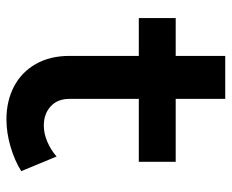

<svg xmlns="http://www.w3.org/2000/svg" viewBox="-82 -636 726 602"><g transform="rotate(90 281.0 -335.0)"><path d="M516.6 -38.6Q482.9 -17.6 439.5 -4.9Q396 7.8 354.5 7.8Q296.4 7.8 251.2 -15.9Q206.1 -39.6 180.7 -84.2Q155.3 -128.9 155.3 -189.5V-407.2H36.6V-522.9H155.3V-678.2H290V-522.9H487.3V-407.2H290V-189.9Q290 -152.3 313.5 -130.9Q336.9 -109.4 374 -109.4Q399.4 -109.4 425 -120.6Q450.7 -131.8 470.7 -149.4Z"/></g></svg>

Font: Reddit Mono
Style: Bold
Weight: 700
Designer: Stephen Hutchings
Foundry: Reddit
Version: Version 1.009